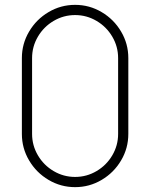

<svg xmlns="http://www.w3.org/2000/svg" viewBox="-20 -755 618 790"><path d="M289 15Q230 15 179.8 -14.8Q129.5 -44.5 99.8 -94.8Q70 -145 70 -204V-516Q70 -575 99.8 -625.2Q129.5 -675.5 179.8 -705.2Q230 -735 289 -735Q348 -735 398.2 -705.2Q448.5 -675.5 478.2 -625.2Q508 -575 508 -516V-204Q508 -145 478.2 -94.8Q448.5 -44.5 398.2 -14.8Q348 15 289 15ZM289 -27Q336.5 -27 377.2 -51Q418 -75 442 -115.8Q466 -156.5 466 -204V-516Q466 -563.5 442 -604.2Q418 -645 377.2 -669Q336.5 -693 289 -693Q241.5 -693 200.8 -669Q160 -645 136 -604.2Q112 -563.5 112 -516V-204Q112 -156.5 136 -115.8Q160 -75 200.8 -51Q241.5 -27 289 -27Z"/></svg>

Font: Manrope
Style: Regular
Weight: 400
Designer: Mikhail Sharanda
Foundry: Mikhail Sharanda
Version: Version 4.503